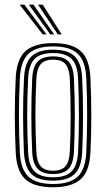

<svg xmlns="http://www.w3.org/2000/svg" viewBox="-20 -792 453 820"><path d="M207 7.8Q124.2 7.8 87.6 -27.1Q51 -62 47.2 -140.5Q43.5 -217.8 43.2 -295.6Q43 -373.5 47.2 -459.5Q51.2 -541 89.6 -574.4Q128 -607.8 207 -607.8Q287.5 -607.8 325 -573.6Q362.5 -539.5 366.2 -459.2Q369.8 -378.2 369.9 -297.9Q370 -217.5 366.2 -140.5Q362 -58.8 323.5 -25.5Q285 7.8 207 7.8ZM207 -6.2Q278.2 -6.2 311.5 -37.2Q344.8 -68.2 348.5 -141.5Q352 -214.2 352.2 -292.8Q352.5 -371.2 348.5 -458.5Q345.2 -531.5 311.9 -562.6Q278.5 -593.8 207 -593.8Q135.2 -593.8 101.9 -562.6Q68.5 -531.5 64.8 -458.5Q60.5 -369 60.9 -293.4Q61.2 -217.8 64.8 -141.2Q68.2 -69 101.4 -37.6Q134.5 -6.2 207 -6.2ZM207 -20.5Q142.5 -20.5 114 -49.1Q85.5 -77.8 82.2 -142.5Q78.8 -221.2 78.5 -296.4Q78.2 -371.5 82.5 -457.5Q85.5 -524 115.1 -551.9Q144.8 -579.8 207 -579.8Q269 -579.8 298.4 -551.9Q327.8 -524 331 -457.8Q334.5 -375.8 334.6 -299.5Q334.8 -223.2 331 -142.5Q327.8 -76.5 298.4 -48.5Q269 -20.5 207 -20.5ZM207 -34.8Q261 -34.8 285.8 -60Q310.5 -85.2 313.5 -143.8Q317 -219.5 317.1 -294Q317.2 -368.5 313.5 -456.5Q310.8 -516.8 285 -541.1Q259.2 -565.5 207 -565.5Q151.5 -565.5 127.1 -539.8Q102.8 -514 100 -456.2Q96.2 -375.8 96.1 -301.4Q96 -227 100 -143Q102.8 -84.2 127.9 -59.5Q153 -34.8 207 -34.8ZM207 -48.8Q161.8 -48.8 140.9 -70.8Q120 -92.8 117.5 -143.2Q113.8 -225.5 113.8 -299Q113.8 -372.5 117.5 -455.8Q120 -508 141.4 -529.6Q162.8 -551.2 207 -551.2Q252 -551.2 272.6 -529.1Q293.2 -507 295.8 -455.8Q299.8 -366 299.5 -291.6Q299.2 -217.2 295.8 -144.2Q293.2 -92.8 272.4 -70.8Q251.5 -48.8 207 -48.8ZM207 -62.8Q242.8 -62.8 259.4 -81.9Q276 -101 278.2 -145Q281.8 -221.2 281.9 -293.1Q282 -365 278.2 -455Q276.2 -498.2 260 -517.8Q243.8 -537.2 207 -537.2Q170.2 -537.2 153.8 -517.8Q137.2 -498.2 135.2 -455.2Q131.2 -371.5 131.2 -299.5Q131.2 -227.5 135.2 -143.8Q137.2 -101 153.9 -81.9Q170.5 -62.8 207 -62.8ZM162.5 -645 64 -772H84L179 -645ZM194.8 -645 103.2 -772H123.2L211.2 -645ZM227 -645 142.5 -772H162.5L243.5 -645Z"/></svg>

Font: Big Shoulders Inline Text Medium
Style: Regular
Weight: 500
Designer: Patric King
Foundry: XO Type Co
Version: Version 1.000